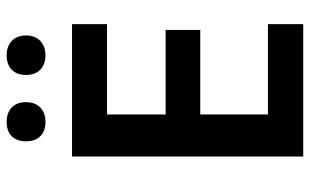

<svg xmlns="http://www.w3.org/2000/svg" viewBox="-202 -754 956 593"><g transform="rotate(-90 276.5 -458.0)"><path d="M136 -856C136 -815 162 -796 196 -796C229 -796 257 -815 257 -856C257 -898 229 -916 196 -916C162 -916 136 -898 136 -856ZM341 -856C341 -815 368 -796 402 -796C434 -796 463 -815 463 -856C463 -898 434 -916 402 -916C368 -916 341 -898 341 -856ZM498 0V-109H219V-318H480V-425H219V-606H498V-714H89V0Z"/></g></svg>

Font: Noto Sans Georgian SemiBold
Style: Regular
Weight: 600
Designer: Monotype Design Team, Akaki Razmadze
Foundry: Google LLC
Version: Version 2.005